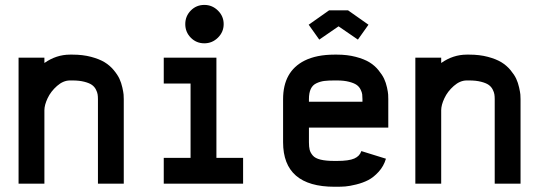

<svg xmlns="http://www.w3.org/2000/svg" viewBox="-20 -729 2140 762"><path d="M368.7 -335.4Q368.7 -346.2 367.4 -354.5Q366.2 -362.8 360.6 -373.8Q355 -384.8 344.7 -392.1Q334.5 -399.4 314.7 -404.5Q294.9 -409.7 267.6 -409.7H257.8Q231 -409.7 206.3 -387.9Q181.6 -366.2 168.9 -339.1Q156.2 -312 156.2 -291.5V0H53.7V-500H156.2V-479Q203.6 -512.2 257.8 -512.2H267.6Q308.6 -512.2 341.6 -503.4Q374.5 -494.6 395.3 -481.9Q416 -469.2 431.4 -450.7Q446.8 -432.1 454.1 -416.3Q461.4 -400.4 465.6 -381.6Q469.7 -362.8 470.5 -353.8Q471.2 -344.7 471.2 -335.4V0H368.7Z M629.9 -500H838.9V-102.5H944.8V0H629.9V-102.5H736.3V-397.5H629.9ZM791 -709.5Q822.3 -709.5 845 -687Q867.7 -664.6 867.7 -633.3Q867.7 -602.1 845 -579.6Q822.3 -557.1 791 -557.1Q759.3 -557.1 737.3 -579.3Q715.3 -601.6 715.3 -633.3Q715.3 -665 737.3 -687.3Q759.3 -709.5 791 -709.5Z M1317.4 -512.2Q1358.4 -512.2 1391.8 -503.4Q1425.3 -494.6 1446 -481.9Q1466.8 -469.2 1481.9 -450.7Q1497.1 -432.1 1504.4 -416.5Q1511.7 -400.9 1515.9 -381.8Q1520 -362.8 1520.5 -353.8Q1521 -344.7 1521 -335.4V-222.7H1206.1V-164.6Q1206.1 -146 1209 -134.5Q1211.9 -123 1221.4 -111.8Q1231 -100.6 1252.2 -95.5Q1273.4 -90.3 1307.6 -90.3H1317.4Q1364.7 -90.3 1386.2 -99.9Q1407.7 -109.4 1414.1 -129.4L1511.7 -99.1Q1502.9 -69.3 1482.9 -47.4Q1462.9 -25.4 1441.7 -14.4Q1420.4 -3.4 1393.6 3.2Q1366.7 9.8 1350.3 11Q1334 12.2 1317.4 12.2H1307.6Q1103.5 12.2 1103.5 -164.6V-335.4Q1103.5 -445.3 1188.5 -488.3Q1236.3 -512.2 1307.6 -512.2ZM1307.6 -409.7Q1282.2 -409.7 1266.8 -407.7Q1251.5 -405.8 1236.1 -398.7Q1220.7 -391.6 1213.4 -376Q1206.1 -360.4 1206.1 -335.4V-325.2H1418.5V-335.4Q1418.5 -346.7 1417.5 -354.7Q1416.5 -362.8 1410.9 -374Q1405.3 -385.3 1395 -392.3Q1384.8 -399.4 1365 -404.5Q1345.2 -409.7 1317.4 -409.7ZM1361.3 -688 1442.4 -630.9 1400.4 -571.8 1323.7 -624.5 1247.1 -571.8 1205.1 -630.9 1286.1 -688Z M1943.4 -335.4Q1943.4 -346.2 1942.1 -354.5Q1940.9 -362.8 1935.3 -373.8Q1929.7 -384.8 1919.4 -392.1Q1909.2 -399.4 1889.4 -404.5Q1869.6 -409.7 1842.3 -409.7H1832.5Q1805.7 -409.7 1781 -387.9Q1756.3 -366.2 1743.7 -339.1Q1731 -312 1731 -291.5V0H1628.4V-500H1731V-479Q1778.3 -512.2 1832.5 -512.2H1842.3Q1883.3 -512.2 1916.3 -503.4Q1949.2 -494.6 1970 -481.9Q1990.7 -469.2 2006.1 -450.7Q2021.5 -432.1 2028.8 -416.3Q2036.1 -400.4 2040.3 -381.6Q2044.4 -362.8 2045.2 -353.8Q2045.9 -344.7 2045.9 -335.4V0H1943.4Z"/></svg>

Font: Anka/Coder Condensed
Style: Bold
Weight: 700
Width: 4
Monospace: yes
Version: Version 001.100